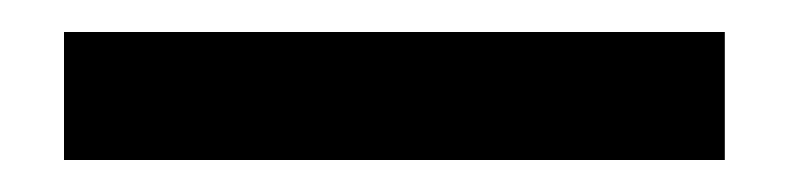

<svg xmlns="http://www.w3.org/2000/svg" viewBox="-20 53 494 120"><path d="M20 73H433V153H20Z"/></svg>

Font: Grenze Gotisch
Style: Bold
Weight: 700
Designer: Renata Polastri
Foundry: Omnibus-Type
Version: Version 1.001